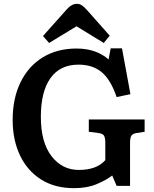

<svg xmlns="http://www.w3.org/2000/svg" viewBox="-20 -967 801 1001"><path d="M366 14Q266 14 194.5 -31Q123 -76 84.5 -156.5Q46 -237 46 -342Q46 -454 87 -538Q128 -622 203 -668Q278 -714 379 -714Q432 -714 474 -699Q516 -684 546 -657L557 -715H616L660 -476L588 -461Q558 -550 511 -590Q464 -630 389 -630Q293 -630 243 -559.5Q193 -489 193 -358Q193 -225 248.5 -153Q304 -81 391 -81Q484 -81 529 -132V-223Q529 -247 523 -258.5Q517 -270 496 -273L443 -280V-344H734V-280L689 -273Q670 -269 664 -258Q658 -247 658 -221V2H588L565 -52Q534 -28 484 -7Q434 14 366 14ZM236 -743 204 -779 327 -917Q353 -947 381 -947Q395 -947 406.5 -939.5Q418 -932 435 -913L552 -781L521 -743L379 -830Z"/></svg>

Font: Literata 12pt SemiBold
Style: Regular
Weight: 600
Designer: Latin by Veronika Burian and Jose Scaglione. Greek by Irene Vlachou. Cyrillic by Vera Evstafieva.
Foundry: TypeTogether
Version: Version 3.002